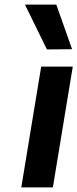

<svg xmlns="http://www.w3.org/2000/svg" viewBox="-20 -819 338 839"><path d="M160 -528H298L211 0H73ZM89 -799H226L295 -604L185 -603Z"/></svg>

Font: Be Vietnam
Style: Bold Italic
Weight: 700
Italic angle: -9.66701°
Designer: Gabriel Lam
Foundry: TypeRant
Version: Version 3.000